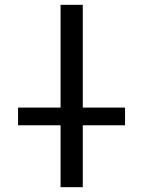

<svg xmlns="http://www.w3.org/2000/svg" viewBox="-20 -772 585 794"><path d="M54.7 -253.9V-327.1H230.5V-752H322.3V-327.1H497.1V-253.9H322.3V2H230.5V-253.9Z"/></svg>

Font: irohakakuC Regular
Style: Regular
Weight: 400
Designer: [Source Han Sans]
Ryoko NISHIZUKA Ë•øÂ°öÊ∂ºÂ≠ê (kana & ideographs); Paul D. Hunt (Latin, Greek & Cyrillic); Wenlong ZHAN
Version: Version 1.001.20160904